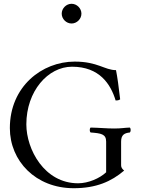

<svg xmlns="http://www.w3.org/2000/svg" viewBox="-20 -983 750 1013"><path d="M305.6 -911C305.6 -883 329.6 -859 357.6 -859C385.6 -859 409.6 -883 409.6 -911C409.6 -939 385.6 -963 357.6 -963C329.6 -963 305.6 -939 305.6 -911ZM374 -658C202 -658 32 -527 32 -307C32 -134 168 10 369 10C487 10 567 -25 635 -83C624 -92 619 -100 619 -111V-236C619 -271.2 636 -281 665 -284C671 -290 671 -304 665 -310C635 -309 622 -305 582 -305C543 -305 505 -309 458 -310C452 -304 452 -290 458 -284C512.9 -279.8 540 -276.1 540 -236V-74C506 -42 446 -16 392 -16C214 -16 119 -195 119 -327C119 -502 233 -631 360 -631C505 -631 564 -539 590 -453C600 -453 606.7 -453.5 614 -459C606.2 -527.5 599.2 -577 592 -613C532 -613 496 -658 374 -658Z"/></svg>

Font: Libertinus Serif Display
Style: Regular
Weight: 400
Designer: Philipp H. Poll
Foundry: Khaled Hosny
Version: Version 6.1